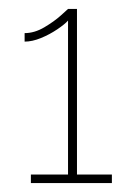

<svg xmlns="http://www.w3.org/2000/svg" viewBox="-20 -831 292 429"><path d="M230 -441V-422H49V-441H132V-785Q125 -777 108 -765.5Q91 -754 71.5 -746Q52 -738 35 -738V-757Q57 -757 79 -770Q101 -783 116 -796.5Q131 -810 132 -811H152V-441Z"/></svg>

Font: Raleway Thin Thin
Style: Regular
Weight: 250
Version: Version 4.026